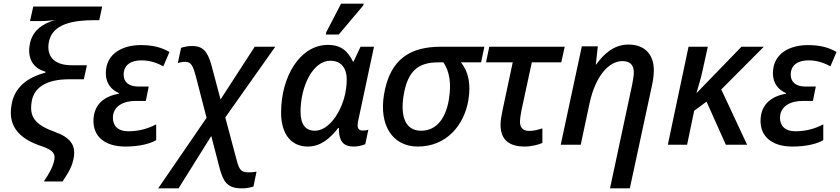

<svg xmlns="http://www.w3.org/2000/svg" viewBox="-20 -796 4621 1056"><path d="M221 202H324C353 157 378 124 387 63C394 4 370 -39 281 -71C166 -112 142 -158 154 -236C165 -308 225 -360 361 -360H441L458 -437H376C270 -437 237 -493 248 -561C265 -667 387 -685 499 -685H526L542 -760H163L145 -680H196C238 -680 259 -683 283 -686C214 -666 155 -627 143 -547C131 -478 160 -420 230 -402L229 -396C135 -372 57 -317 43 -216C22 -94 96 -29 209 8C275 30 284 52 279 82C272 122 250 159 221 202Z M669 10C744 10 802 -4 839 -25V-112C797 -90 747 -74 685 -74C628 -74 601 -105 601 -148C601 -212 659 -241 726 -241H782L798 -320H741C687 -320 660 -346 660 -385C660 -441 703 -464 758 -464C806 -464 847 -449 878 -431L912 -510C869 -535 822 -548 754 -548C658 -548 562 -504 562 -393C562 -336 594 -301 634 -284V-281C554 -266 494 -223 494 -130C494 -46 556 10 669 10Z M850 240H962L1142 -48L1185 118C1207 204 1229 240 1310 240C1335 240 1354 236 1374 230L1391 148C1376 151 1361 152 1345 152C1299 152 1292 126 1278 71L1219 -150L1494 -539H1381L1193 -249L1143 -437C1121 -518 1092 -543 1037 -543C1009 -543 994 -538 976 -533L958 -449C972 -454 987 -456 1000 -456C1033 -456 1043 -428 1057 -377L1116 -148Z M1772 -606H1843L1978 -766L1980 -776H1856L1774 -618ZM1672 10C1746 10 1797 -37 1840 -92H1844C1843 -8 1878 10 1927 10C1948 10 1977 3 1989 -3L2006 -83C1996 -79 1985 -78 1976 -78C1955 -78 1947 -88 1947 -107C1947 -118 1949 -130 1953 -146L2037 -539H1963L1925 -458H1921C1893 -513 1859 -549 1783 -549C1631 -549 1526 -376 1526 -177C1526 -52 1587 10 1672 10ZM1712 -77C1661 -77 1633 -111 1633 -181C1633 -322 1701 -462 1797 -462C1857 -462 1887 -420 1887 -360C1887 -330 1883 -291 1872 -254C1843 -156 1779 -77 1712 -77Z M2278 10C2436 10 2533 -108 2556 -245C2571 -335 2556 -403 2515 -453H2626L2644 -539H2405C2243 -539 2125 -477 2092 -276C2064 -107 2139 10 2278 10ZM2296 -77C2207 -77 2183 -159 2199 -266C2221 -411 2285 -453 2390 -453H2419C2453 -402 2463 -335 2449 -250C2433 -151 2385 -77 2296 -77Z M2865 10C2901 10 2943 0 2963 -10V-90C2935 -81 2914 -76 2890 -76C2855 -76 2840 -96 2840 -125C2840 -142 2843 -164 2848 -189L2905 -453H3067L3086 -539H2671L2653 -453H2800L2744 -190C2738 -162 2733 -131 2733 -110C2733 -20 2789 10 2865 10Z M3457 -331 3335 240H3444L3565 -322C3571 -348 3576 -381 3576 -410C3576 -497 3526 -551 3436 -551C3357 -551 3300 -499 3259 -441H3257L3268 -541H3180L3064 0H3174L3223 -230C3257 -385 3333 -460 3403 -460C3443 -460 3466 -441 3466 -397C3466 -379 3462 -359 3457 -331Z M3653 0H3759L3798 -187L3866 -237L3972 0H4089L3947 -304L4181 -539H4058L3813 -286H3811C3819 -316 3835 -363 3844 -408L3873 -539H3767Z M4338 10C4413 10 4471 -4 4508 -25V-112C4466 -90 4416 -74 4354 -74C4297 -74 4270 -105 4270 -148C4270 -212 4328 -241 4395 -241H4451L4467 -320H4410C4356 -320 4329 -346 4329 -385C4329 -441 4372 -464 4427 -464C4475 -464 4516 -449 4547 -431L4581 -510C4538 -535 4491 -548 4423 -548C4327 -548 4231 -504 4231 -393C4231 -336 4263 -301 4303 -284V-281C4223 -266 4163 -223 4163 -130C4163 -46 4225 10 4338 10Z"/></svg>

Font: Noto Sans Medium
Style: Italic
Weight: 500
Italic angle: -12°
Designer: Monotype Design Team
Foundry: Monotype Imaging Inc.
Version: Version 2.013